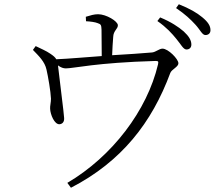

<svg xmlns="http://www.w3.org/2000/svg" viewBox="-20 -820 1040 904"><path d="M811 -636C832 -611 843 -587 858 -587C871 -587 881 -595 881 -610C881 -630 870 -649 845 -672C821 -693 785 -717 734 -738L721 -721C764 -691 790 -662 811 -636ZM900 -704C923 -679 932 -655 947 -655C961 -655 971 -663 971 -678C971 -698 960 -716 932 -739C907 -760 872 -780 822 -800L809 -782C853 -752 877 -729 900 -704ZM385 -720C405 -719 428 -716 440 -711C456 -706 457 -701 458 -680L459 -556C387 -551 300 -543 245 -541C240 -550 232 -557 217 -567C197 -581 174 -590 148 -603L135 -585C162 -557 191 -530 199 -492C206 -462 219 -388 220 -355C220 -338 215 -320 216 -308C217 -281 236 -234 260 -235C273 -236 283 -245 282 -264C282 -279 257 -472 253 -512C267 -502 278 -498 290 -498C327 -498 432 -525 712 -533C725 -533 727 -531 724 -517C673 -300 508 -83 297 41L314 64C552 -59 695 -242 782 -477C789 -494 820 -505 820 -522C820 -542 772 -591 745 -591C730 -591 714 -575 696 -573C654 -569 575 -564 508 -560C509 -588 511 -624 513 -646C514 -676 535 -683 535 -701C535 -720 480 -753 442 -753C423 -753 407 -748 384 -741Z"/></svg>

Font: Noto Serif TC Light
Style: Regular
Weight: 300
Designer: Ryoko NISHIZUKA 西塚涼子 (kana & ideographs); Frank Grießhammer (Latin, Greek & Cyrillic); Wenlong ZHANG 张文龙 (bopomofo); San
Foundry: Adobe
Version: Version 2.001;hotconv 1.1.0;makeotfexe 2.6.0